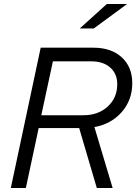

<svg xmlns="http://www.w3.org/2000/svg" viewBox="-20 -938 680 958"><path d="M34 0ZM34 0 183 -700H446Q535 -700 587.5 -652Q640 -604 640 -523Q640 -439 587.5 -379Q535 -319 451 -304L542 0H463L375 -299H173L109 0ZM435 -632H244L186 -363H397Q470 -363 517.5 -406.5Q565 -450 565 -518Q565 -570 530 -601Q495 -632 435 -632ZM513 -918H614L448 -796H378Z"/></svg>

Font: Red Hat Text
Style: Italic
Weight: 400
Italic angle: -12°
Designer: Pentagram / MCKL
Foundry: Pentagram / MCKL
Version: Version 1.005; Red Hat Text Italic